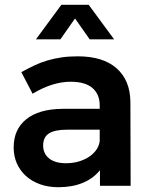

<svg xmlns="http://www.w3.org/2000/svg" viewBox="-20 -775 630 801"><path d="M232 -611H130L236 -755H350L456 -611H354L293 -698ZM397 0V-65Q369 -30 325 -12Q281 6 224 6Q181 6 146.5 -6.5Q112 -19 87.5 -41.5Q63 -64 50 -94Q37 -124 37 -160Q37 -235 89.5 -277.5Q142 -320 240 -321H396V-335Q396 -382 365.5 -408Q335 -434 275 -434Q199 -434 116 -384L69 -474Q98 -490 124.5 -502.5Q151 -515 178.5 -523Q206 -531 236.5 -535.5Q267 -540 304 -540Q410 -540 466.5 -490Q523 -440 524 -350L525 0ZM255 -94Q283 -94 307.5 -101Q332 -108 351 -120.5Q370 -133 381.5 -149.5Q393 -166 396 -186V-234H261Q209 -234 184.5 -218.5Q160 -203 160 -168Q160 -134 185 -114Q210 -94 255 -94Z"/></svg>

Font: QuotatisMedium
Style: Regular
Weight: 500
Designer: Julieta Ulanovsky
Foundry: Quotatis-Medium
Version: Version 4.000;PS 004.000;hotconv 1.0.88;makeotf.lib2.5.64775